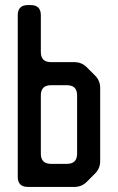

<svg xmlns="http://www.w3.org/2000/svg" viewBox="-20 -730 465 757"><path d="M90 7H273Q302 7 322 -13L355 -46Q375 -66 375 -95V-383Q375 -412 355 -432L322 -465Q302 -485 273 -485H181Q141 -485 141 -525V-670Q141 -710 101 -710H90Q50 -710 50 -670V-33Q50 7 90 7ZM141 -124V-354Q141 -394 181 -394H244Q284 -394 284 -354V-124Q284 -84 244 -84H181Q141 -84 141 -124Z"/></svg>

Font: WDXL Lubrifont TC
Style: Regular
Weight: 400
Designer: [WDXL Lubrifont] Copyright 2020-2022 (c) NightFurySL2001, Skr-ZERO; [ZCOOL QingKe HuangYou] Copyright 2018-2022 (c) The 
Version: Version 2.001;hotconv 1.1.1;makeotfexe 2.6.0